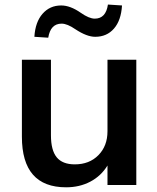

<svg xmlns="http://www.w3.org/2000/svg" viewBox="-20 -796 675 826"><path d="M566.4 -539.1V0H442.4V-84Q415 -39.1 368.7 -14.6Q322.3 9.8 264.6 9.8Q74.2 9.8 74.2 -208V-539.1H199.2V-213.9Q199.2 -149.4 224.1 -119.1Q249 -88.9 301.8 -88.9Q364.3 -88.9 403.3 -128.4Q442.4 -168 442.4 -231.4V-539.1ZM127.9 -637.7Q131.8 -701.2 163.1 -736.8Q194.3 -772.5 243.2 -772.5Q282.2 -772.5 327.1 -741.2Q363.3 -715.8 387.7 -715.8Q435.5 -715.8 444.3 -776.4L504.9 -772.5Q501 -708 470.2 -672.9Q439.5 -637.7 389.6 -637.7Q353.5 -637.7 304.7 -669.9Q269.5 -694.3 245.1 -694.3Q197.3 -694.3 187.5 -633.8Z"/></svg>

Font: Min Sans SemiBold
Style: Regular
Weight: 600
Designer: Jinseong-Kim, NotoSansCJK, Nunito
Foundry: Jinseong-Kim
Version: Version 1.400;Glyphs 3.1.2 (3151)